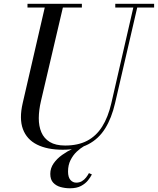

<svg xmlns="http://www.w3.org/2000/svg" viewBox="-20 -770 828 1006"><path d="M309 14.5Q227.5 14.5 173.8 -12.5Q120 -39.5 100 -93.8Q80 -148 99 -230L219 -750H314L194.5 -240Q183.5 -193 183.2 -151Q183 -109 196.8 -76.8Q210.5 -44.5 241 -26Q271.5 -7.5 321.5 -7.5Q388.5 -7.5 436.2 -32.2Q484 -57 515.2 -106.5Q546.5 -156 563.5 -230L683 -750H703.5L583 -230Q565 -151.5 531 -97Q497 -42.5 442.5 -14Q388 14.5 309 14.5ZM124 -730.5V-750H409V-730.5ZM584 -730.5V-750H787.5V-730.5ZM346.5 216.5Q321 216.5 297.5 210Q274 203.5 258.8 187.2Q243.5 171 243.5 141Q243.5 111 261 86Q278.5 61 305.5 41.8Q332.5 22.5 361.5 9Q390.5 -4.5 413.5 -11.5L419 -3.5Q401.5 6.5 382.2 24.5Q363 42.5 349.8 68.5Q336.5 94.5 336.5 128.5Q336.5 158.5 349 172.8Q361.5 187 379.5 187Q396 187 408.8 179.5Q421.5 172 430.8 160.2Q440 148.5 446 137L461.5 144Q454.5 158 441 175Q427.5 192 404.8 204.2Q382 216.5 346.5 216.5Z"/></svg>

Font: Bodoni Moda SC
Style: Italic
Weight: 400
Italic angle: -13°
Designer: Owen Earl
Foundry: indestructible type
Version: Version 2.005